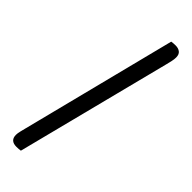

<svg xmlns="http://www.w3.org/2000/svg" viewBox="-271 -724 848 848"><g transform="rotate(45 152.5 -300.0)"><path d="M89 105Q83 106 77 106.5Q71 107 63 107Q24 107 24 71Q24 60 28 45Q32 30 34 21L218 -705Q224 -706 230.5 -706.5Q237 -707 244 -707Q261 -707 272 -698.5Q283 -690 283 -671Q283 -660 280 -646.5Q277 -633 274 -621Z"/></g></svg>

Font: Baloo Da 2
Style: Regular
Weight: 400
Designer: Noopur Datye, Sulekha Rajkumar and Ek Type
Foundry: Ek Type
Version: Version 1.640;hotconv 1.0.111;makeotfexe 2.5.65597; ttfautoh